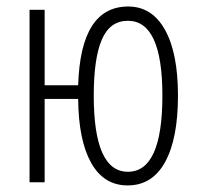

<svg xmlns="http://www.w3.org/2000/svg" viewBox="-20 -560 613 590"><path d="M268.1 -266.1Q268.1 -32.2 373 -32.2Q479 -32.2 479 -266.1Q479 -496.1 373 -496.1Q317.9 -496.1 293 -438.5Q268.1 -380.9 268.1 -266.1ZM526.9 -266.1Q526.9 -133.8 487.3 -62Q447.8 9.8 372.1 9.8Q298.8 9.8 259.8 -60.1Q221.2 -129.4 220.2 -255.9H117.2V0H70.8V-529.8H117.2V-297.9H220.2Q227.5 -540 374 -540Q446.8 -540 486.8 -468.8Q526.9 -397.5 526.9 -266.1Z"/></svg>

Font: Germano
Style: Regular
Weight: 300
Width: 3
Foundry: Ascender Corporation
Version: Version 1.10; ttfautohint (v1.5)